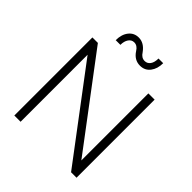

<svg xmlns="http://www.w3.org/2000/svg" viewBox="-256 -1138 1304 1304"><g transform="rotate(45 396.0 -486.0)"><path d="M322.5 -927.5Q297.5 -927.5 282.5 -905.6Q267.5 -883.8 267.5 -848.8H222.5Q222.5 -903.8 249.4 -938.1Q276.2 -972.5 321.2 -972.5Q372.5 -972.5 410 -920Q430 -887.5 461.2 -887.5Q486.2 -887.5 501.2 -908.1Q516.2 -928.8 516.2 -966.2H561.2Q561.2 -912.5 534.4 -877.5Q507.5 -842.5 461.2 -842.5Q406.2 -842.5 372.5 -895Q352.5 -927.5 322.5 -927.5ZM635 -750H695V0H642.5L157.5 -643.8V0H97.5V-750H150L635 -106.2Z"/></g></svg>

Font: Now Light
Style: Regular
Weight: 300
Designer: Alfredo Marco Pradil
Foundry: Alfredo Marco Pradil
Version: Version 1.002;PS 001.002;hotconv 1.0.88;makeotf.lib2.5.64775